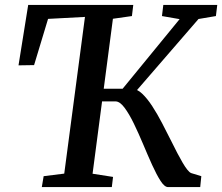

<svg xmlns="http://www.w3.org/2000/svg" viewBox="-20 -763 906 783"><path d="M150.5 0 158 -44.5 242 -55 326.5 -694 176 -686 119 -497.5 55.5 -496.5 95 -743H523.5L518 -697.5L440.5 -686.5L357.5 -54.5L441 -41.5L436 0ZM665.5 0Q651 0 634.8 -25.2Q618.5 -50.5 600.5 -90.2Q582.5 -130 563.8 -174.8Q545 -219.5 525.8 -259.2Q506.5 -299 487.5 -324.2Q468.5 -349.5 451 -349.5H375.5L382 -401H480L712.5 -685L640.5 -697.5L646 -743H866L860.5 -697.5L789.5 -685.5L507 -359L519 -400.5Q539 -400.5 559.5 -381.2Q580 -362 600.8 -330.2Q621.5 -298.5 641.2 -260.5Q661 -222.5 679.5 -185.5Q691.5 -161 703 -139Q714.5 -117 724.8 -99.5Q735 -82 744 -70.8Q753 -59.5 760 -57L801 -44.5L796.5 0Z"/></svg>

Font: Merriweather 20pt Medium
Style: Italic
Weight: 500
Italic angle: -7.8°
Version: Version 2.101